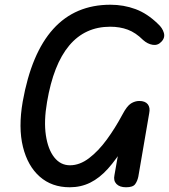

<svg xmlns="http://www.w3.org/2000/svg" viewBox="-20 -792 715 812"><path d="M275 0Q199 0 148 -45Q97 -90 77 -171Q57 -252 76 -362Q149 -772 447 -772Q503 -772 553 -753.5Q603 -735 648 -691Q667 -674 673 -653Q679 -632 662 -615Q647 -599 625.5 -602.5Q604 -606 585 -623Q554 -654 520.5 -666.5Q487 -679 446 -679Q233 -679 179 -361Q165 -280 174 -220Q183 -160 209.5 -126.5Q236 -93 276 -93Q317 -93 356.5 -123Q396 -153 431.5 -201.5Q467 -250 498 -308Q517 -344 534 -354.5Q551 -365 569 -365Q594 -365 605 -351Q616 -337 611 -313L565 -45Q561 -26 551.5 -13Q542 0 513 0Q486 0 472.5 -14Q459 -28 464 -51L487 -182L508 -177Q472 -118 436.5 -78.5Q401 -39 361.5 -19.5Q322 0 275 0Z"/></svg>

Font: Edu VIC WA NT Beginner SemiBold
Style: Regular
Weight: 600
Designer: Tina and Corey Anderson
Foundry: Google for Education
Version: Version 1.003